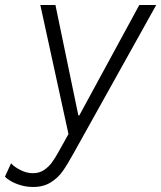

<svg xmlns="http://www.w3.org/2000/svg" viewBox="-77 -535 646 769"><path d="M-57.1 172.4 -32.7 119.1Q-19.5 133.8 5.1 146.2Q29.8 158.7 55.2 158.7Q80.6 158.7 99.6 145.8Q118.7 132.8 131.3 115.2Q144 97.7 159.2 70.3L164.6 60.5L197.3 2L84.5 -515.1H145L236.8 -72.8H240.7L481 -515.1H548.8L216.8 80.6Q191.9 125.5 173.8 151.1Q155.8 176.8 126.5 195.3Q97.2 213.9 55.7 213.9Q30.8 213.9 7.6 207.3Q-15.6 200.7 -32.7 190.9Q-49.8 181.2 -57.1 172.4Z"/></svg>

Font: Reddit Sans Fudge Light Italic
Style: Regular
Weight: 300
Italic angle: -11.25°
Designer: Stephen Hutchings
Version: Version 1.013